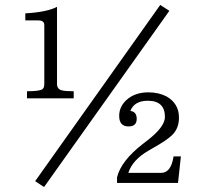

<svg xmlns="http://www.w3.org/2000/svg" viewBox="-20 -754 806 781"><path d="M631.8 -733.9 668.9 -710 159.2 6.8 123 -17.1ZM83 -670.9V-699.7Q170.4 -704.6 211.9 -726.1V-413.1Q211.9 -390.6 232.9 -386.2Q246.6 -382.8 279.8 -382.8V-354H89.8V-382.8Q140.6 -382.8 152.3 -391.1Q160.2 -396 160.2 -413.1V-651.9Q160.2 -670.9 136.2 -670.9ZM456.1 -9.8V-32.7Q472.2 -99.6 561 -168.5L579.1 -182.6Q650.9 -237.8 650.9 -278.3Q650.9 -344.2 581.1 -344.2Q526.4 -344.2 510.3 -302.7Q536.1 -299.8 536.1 -270.5Q536.1 -239.7 502.9 -239.7Q464.8 -239.7 464.8 -282.7Q464.8 -318.8 492.7 -345.7Q527.3 -378.4 584 -378.4Q625.5 -378.4 658.2 -361.3Q708 -332.5 708 -275.4Q708 -232.4 681.2 -205.6Q659.7 -184.1 604 -152.8L583 -140.6Q518.6 -103 502 -50.8H635.3Q675.8 -50.8 686 -117.7H715.8L704.1 -9.8Z"/></svg>

Font: I.MingCP
Style: Regular
Weight: 400
Designer: I.Font Project
Version: Version 8.000; Sep 06, 2022